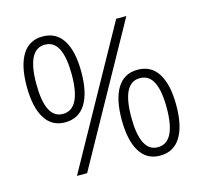

<svg xmlns="http://www.w3.org/2000/svg" viewBox="-106 -841 1023 968"><g transform="rotate(-15 406.0 -357.0)"><path d="M196 -724Q267 -724 303 -666Q339 -608 339 -501Q339 -392 302.5 -334Q266 -276 195 -276Q126 -276 90 -334.5Q54 -393 54 -501Q54 -609 90 -666.5Q126 -724 196 -724ZM631 -714 235 0H182L578 -714ZM196 -681Q104 -681 104 -501Q104 -320 195 -320Q289 -320 289 -501Q289 -589 266.5 -635Q244 -681 196 -681ZM615 -438Q686 -438 722 -380Q758 -322 758 -215Q758 -106 721.5 -48Q685 10 614 10Q545 10 509 -48.5Q473 -107 473 -215Q473 -323 509 -380.5Q545 -438 615 -438ZM615 -394Q523 -394 523 -215Q523 -34 614 -34Q708 -34 708 -215Q708 -303 685.5 -348.5Q663 -394 615 -394Z"/></g></svg>

Font: Noto Sans Cherokee Light
Style: Regular
Weight: 300
Designer: Monotype Design Team
Foundry: Monotype Imaging Inc.
Version: Version 2.001; ttfautohint (v1.8.4.7-5d5b)